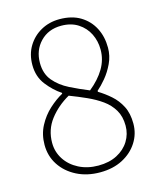

<svg xmlns="http://www.w3.org/2000/svg" viewBox="-112 -814 746 906"><g transform="rotate(-15 260.5 -361.0)"><path d="M265 13Q201 13 151 -12.5Q101 -38 72.5 -81.5Q44 -125 44 -180Q44 -231 66 -272.5Q88 -314 121 -344Q154 -374 187 -392V-396Q149 -421 117.5 -461.5Q86 -502 86 -559Q86 -611 110 -650.5Q134 -690 174.5 -712.5Q215 -735 265 -735Q325 -735 366.5 -710Q408 -685 430 -642.5Q452 -600 452 -546Q452 -506 435 -470Q418 -434 395 -406.5Q372 -379 352 -362V-357Q382 -339 410.5 -314Q439 -289 457 -254Q475 -219 475 -169Q475 -119 448.5 -77.5Q422 -36 375 -11.5Q328 13 265 13ZM318 -373Q365 -411 390.5 -454Q416 -497 416 -546Q416 -588 398.5 -623.5Q381 -659 347 -681Q313 -703 265 -703Q202 -703 162.5 -662Q123 -621 123 -559Q123 -506 152 -471.5Q181 -437 226 -414.5Q271 -392 318 -373ZM265 -20Q318 -20 356.5 -40Q395 -60 416 -94Q437 -128 437 -169Q437 -214 418 -246Q399 -278 367.5 -300.5Q336 -323 296 -341Q256 -359 214 -375Q156 -342 118.5 -293Q81 -244 81 -180Q81 -136 104.5 -99.5Q128 -63 170 -41.5Q212 -20 265 -20Z"/></g></svg>

Font: Noto Sans JP Thin Thin
Style: Regular
Weight: 250
Version: Version 2.004-H2;hotconv 1.0.118;makeotfexe 2.5.65603